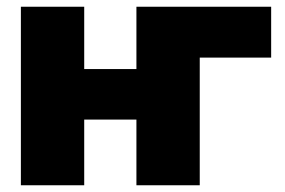

<svg xmlns="http://www.w3.org/2000/svg" viewBox="-20 -550 845 570"><path d="M385 0V-195H230V0H42V-530H230V-345H385V-530H785V-379H573V0Z"/></svg>

Font: Golos Text ExtraBold
Style: Regular
Weight: 800
Designer: A.Korolkova, Vitaly Kuzmin
Foundry: ParaType Ltd
Version: Version 2.004